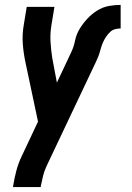

<svg xmlns="http://www.w3.org/2000/svg" viewBox="-20 -548 540 783"><path d="M33 215 34 208Q39 177 47 147Q55 117 69 88L135 -52L84 -293Q76 -330 73 -368.5Q70 -407 77 -447L89 -520H202L190 -447Q184 -412 186 -378Q188 -344 193 -312L212 -211L270 -334Q281 -357 286 -382Q291 -407 304 -429Q317 -451 335.5 -471Q354 -491 376.5 -505Q399 -519 423.5 -523.5Q448 -528 472 -528V-432Q461 -432 449.5 -429Q438 -426 429.5 -418Q421 -410 414 -400Q407 -390 402 -379.5Q397 -369 393.5 -358Q390 -347 387 -336Q384 -325 379.5 -314.5Q375 -304 370 -293L170 129Q161 148 156 168Q151 188 147 208L146 215Z"/></svg>

Font: Iosevka Term Curly Oblique
Style: Bold
Weight: 700
Italic angle: -9°
Designer: Belleve Invis
Foundry: Belleve Invis
Version: Version 32.3.0